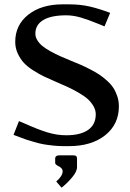

<svg xmlns="http://www.w3.org/2000/svg" viewBox="-20 -662 598 880"><path d="M333 64.9V104Q333 124.5 309.8 151.9Q286.6 179.2 262.2 198.2L237.8 169.9Q267.1 144.5 267.1 123Q267.1 115.2 261.7 109.4Q256.3 103.5 250 100.6Q243.7 97.7 238.3 93.5Q232.9 89.4 232.9 85V64.9Q232.9 49.8 252.9 49.8H312Q325.7 49.8 329.3 53.5Q333 57.1 333 64.9ZM42 -43.9 66.9 -106.9 87.9 -98.1Q153.8 -68.4 197.5 -55.2Q241.2 -42 283.2 -42Q349.1 -42 384 -66.7Q418.9 -91.3 418.9 -138.2Q418.9 -157.7 408 -176.3Q397 -194.8 381.6 -208.5Q366.2 -222.2 339.1 -237.8Q312 -253.4 290 -263.4Q268.1 -273.4 233.9 -288.1Q202.1 -301.8 180.7 -312Q159.2 -322.3 132.1 -339.6Q105 -356.9 88.9 -374.5Q72.8 -392.1 61.3 -417Q49.8 -441.9 49.8 -470.2Q49.8 -547.4 109.6 -594.7Q169.4 -642.1 267.1 -642.1H295.9Q349.1 -642.1 392.6 -631.8Q436 -621.6 484.9 -603L459 -541L438 -549.8Q384.3 -571.8 349.9 -581.8Q315.4 -591.8 283.2 -591.8Q214.4 -591.8 178.2 -570.1Q142.1 -548.3 142.1 -507.8Q142.1 -492.2 151.1 -477.5Q160.2 -462.9 174.1 -451.4Q188 -439.9 211.2 -427Q234.4 -414.1 255.4 -404.8Q276.4 -395.5 307.1 -382.8Q333 -372.6 350.8 -364.7Q368.7 -356.9 393.3 -344.2Q418 -331.5 434.8 -320.3Q451.7 -309.1 470 -292.7Q488.3 -276.4 499.3 -259.5Q510.3 -242.7 517.6 -220.7Q524.9 -198.7 524.9 -174.8Q524.9 -92.3 462.2 -42.2Q399.4 7.8 295.9 7.8H271Q246.1 7.8 220.5 4.9Q194.8 2 178.2 -1Q161.6 -3.9 135.7 -11.5Q109.9 -19 102.3 -21.5Q94.7 -23.9 68.6 -33.9Q42.5 -43.9 42 -43.9Z"/></svg>

Font: Resagokr
Style: Bold
Weight: 600
Designer: gluk
Foundry: gluk
Version: Version 0.95